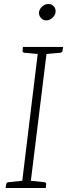

<svg xmlns="http://www.w3.org/2000/svg" viewBox="-20 -941 336 961"><path d="M87 0 173 -706H217L130 0ZM8 0 11 -18Q11 -23 14.5 -26Q18 -29 22 -29L99 -37L100 0ZM118 0 126 -37 202 -29Q206 -29 209 -26Q212 -23 211 -18L209 0ZM186 -706 177 -670 102 -677Q97 -678 94.5 -680.5Q92 -683 93 -688L95 -706ZM296 -706 293 -688Q293 -683 289.5 -680.5Q286 -678 282 -677L204 -670V-706ZM212 -839Q195 -839 184.5 -851.5Q174 -864 175 -880Q178 -897 191.5 -909Q205 -921 222 -921Q239 -921 249.5 -909Q260 -897 258 -880Q256 -864 242 -851.5Q228 -839 212 -839Z"/></svg>

Font: Aleo ExtraLight
Style: Italic
Weight: 250
Italic angle: -7°
Designer: Alessio Laiso
Foundry: Alessio Laiso
Version: Version 2.001;gftools[0.9.29]